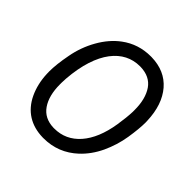

<svg xmlns="http://www.w3.org/2000/svg" viewBox="-188 -880 1048 1048"><g transform="rotate(45 336.0 -356.0)"><path d="M289.6 9.8C292 9.8 293.9 9.8 296.4 9.8C372.1 9.8 437.5 -16.1 493.2 -67.9C525.9 -98.6 553.2 -136.2 574.7 -181.6C595.7 -227.1 610.4 -273.9 618.2 -323.2C626 -372.6 629.9 -413.1 629.9 -444.3C629.9 -449.7 629.4 -454.6 629.4 -459C626.5 -538.6 605 -602.1 564.9 -648.9C524.9 -695.3 470.2 -719.2 400.9 -720.7C398.9 -720.7 396.5 -720.7 394.5 -720.7C331.5 -720.7 275.4 -702.6 226.1 -666C188.5 -638.2 156.2 -600.6 129.9 -554.2C103.5 -507.8 85.4 -457.5 75.7 -404.3C65.4 -350.6 60.5 -306.2 60.5 -270.5C60.5 -263.7 60.5 -257.3 61 -251.5C63 -201.2 73.7 -155.8 92.8 -115.2C131.3 -34.2 199.2 7.8 289.6 9.8ZM539.1 -436.5C538.1 -406.7 534.2 -371.1 527.8 -330.1C514.6 -246.6 487.8 -182.6 448.2 -137.2C408.2 -91.8 358.9 -69.3 300.3 -69.3C298.3 -69.3 295.9 -69.3 293.9 -69.3C246.6 -70.8 211.4 -88.9 187.5 -123.5C163.6 -158.2 151.9 -204.6 151.9 -261.7C151.9 -266.1 151.9 -270.5 151.9 -275.4L153.3 -307.1C170.9 -533.7 267.6 -640.6 390.1 -640.6C392.1 -640.6 394.5 -640.6 396.5 -640.6C444.8 -639.2 480.5 -621.6 503.9 -587.9C527.3 -553.7 539.1 -507.8 539.1 -450.7C539.1 -445.8 539.1 -441.4 539.1 -436.5Z"/></g></svg>

Font: Roboto
Style: Italic
Weight: 400
Italic angle: -12°
Designer: Google
Version: Version 2.137; 2017